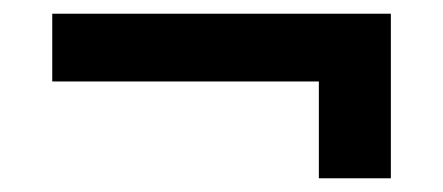

<svg xmlns="http://www.w3.org/2000/svg" viewBox="-20 -330 646 280"><path d="M445 -70V-211.2H56.2V-310H550V-70Z"/></svg>

Font: Cambay
Style: Bold
Weight: 700
Designer: Pooja Saxena
Foundry: Pooja Saxena
Version: Version 1.096;PS 001.096;hotconv 1.0.70;makeotf.lib2.5.58329